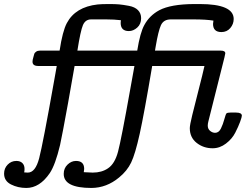

<svg xmlns="http://www.w3.org/2000/svg" viewBox="-42 -720 1204 940"><path d="M-22 129.9Q-22 104 -4.4 85.9Q13.2 67.9 38.1 67.9Q57.1 67.9 67.6 78.4Q78.1 88.9 78.1 106.9Q78.1 118.2 76.2 124Q84 125 94.2 125Q131.3 125 149.7 54.9Q168 -15.1 223.1 -325.2Q225.1 -337.4 229.5 -361.1Q233.9 -384.8 235.8 -397H145Q117.2 -397 117.2 -418Q117.2 -426.8 121.1 -439Q124 -452.1 126 -457Q127.9 -461.9 135 -467Q142.1 -472.2 153.8 -472.2H249L250 -473.1Q264.2 -567.4 285.2 -606.9Q327.1 -686 436 -698.2Q455.1 -700.2 494.1 -700.2Q522.9 -700.2 541.5 -698.5Q560.1 -696.8 589.1 -691.4Q618.2 -686 633.5 -670.4Q648.9 -654.8 648.9 -630.9Q648.9 -602.1 629.9 -585Q610.8 -567.9 588.9 -567.9Q548.8 -567.9 548.8 -607.9Q548.8 -615.7 549.8 -621.1Q517.6 -625 478 -625H403.8Q376 -625 364 -596.9Q352.1 -568.8 336.9 -472.2H629.9Q644 -561 665 -598.1Q689.9 -644 737.8 -669.9Q793.9 -699.7 909.2 -700.2H936Q1102.1 -700.2 1102.1 -627Q1102.1 -602.1 1085.4 -582.5Q1068.8 -563 1042 -563Q1001 -563 1001 -603Q1001 -606.9 1002.9 -619.1Q966.8 -625 904.8 -625H793.9Q758.8 -625 745.8 -596.4Q732.9 -567.9 720.2 -492.2Q718.3 -479 716.8 -472.2H1038.1Q1061 -472.2 1061 -459Q1061 -456.1 1057.1 -439.9L978 -125Q975.1 -113.8 975.1 -105Q975.1 -88.9 986.6 -79.3Q998 -69.8 1011.2 -69.8Q1029.3 -69.8 1039.6 -90.8Q1049.8 -111.8 1056.4 -136.5Q1063 -161.1 1066.9 -165Q1071.8 -168.9 1085.9 -168.9H1113.8Q1141.6 -168.9 1142.1 -153.8Q1142.1 -147 1133.5 -123.5Q1125 -100.1 1109.6 -70.1Q1094.2 -40 1064.2 -17.1Q1034.2 5.9 999 5.9Q954.1 5.9 920.7 -20.5Q887.2 -46.9 887.2 -92.8Q887.2 -106.9 899.2 -156.5Q911.1 -206.1 930.7 -281.5Q950.2 -356.9 959 -397H703.1Q664.1 -165 642.1 -65.4Q620.1 34.2 600.1 75.7Q580.1 117.2 541 148.9Q480 199.7 405.8 200.2Q269.5 200.2 270 130.9Q270 104 288.6 85.9Q307.1 67.9 330.1 67.9Q370.1 67.9 370.1 106.9Q370.1 110.8 368.2 123Q397.9 125 412.1 125Q456.1 125 486.8 104Q520 82 535.9 22.5Q551.8 -37.1 596.2 -286.1Q609.4 -356.9 616.2 -397H323.2Q319.3 -371.1 291.3 -216.1Q263.2 -61 252 -9.8Q229 86.4 202.1 127Q152.3 200.2 86.9 200.2Q45.9 200.2 12 183.1Q-22 166 -22 129.9Z"/></svg>

Font: CMU Concrete
Style: BoldItalic
Weight: 700
Italic angle: -14.04°
Version: Version 0.7.0